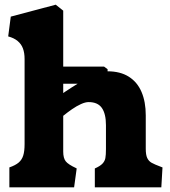

<svg xmlns="http://www.w3.org/2000/svg" viewBox="-20 -800 727 820"><path d="M85 -185V-548Q85 -574 78 -593Q71 -612 55.2 -625Q39.5 -638 15 -644.5L26 -729L218 -780L250 -754.5V-402.5L257 -407.5Q315.5 -446.5 361.5 -471Q407.5 -495.5 439 -495.5Q493.5 -495.5 530 -472.5Q566.5 -449.5 584.5 -407.2Q602.5 -365 602.5 -307.5V-165Q602.5 -138.5 608.8 -125.2Q615 -112 627.2 -105Q639.5 -98 667.5 -87.5Q669 -87 670.8 -86.2Q672.5 -85.5 674 -85L669 0H385V-80.5Q407.5 -90.5 417.5 -101Q427.5 -111.5 430 -124.8Q432.5 -138 432.5 -163.5V-165.5V-265.5Q432.5 -314 415 -339Q397.5 -364 358.5 -364Q344.5 -364 325.8 -355.5Q307 -347 287.5 -333.5Q268 -320 251.5 -306.5L250 -305.5V-152.5Q250 -124.5 260.8 -111Q271.5 -97.5 305 -82L307.5 -80.5L296.5 0H20V-85Q46 -94 59.8 -105.8Q73.5 -117.5 79.2 -135.8Q85 -154 85 -185ZM119.5 -453.5V-515.5H424.5L439.5 -504.5V-442.5H134.5Z"/></svg>

Font: TMT Limkin
Style: Regular
Weight: 400
Designer: Gabriel Drozdov
Version: Version 1.000;Glyphs 3.1.2 (3151)